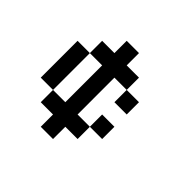

<svg xmlns="http://www.w3.org/2000/svg" viewBox="-191 -1004 1382 1382"><g transform="rotate(45 500.0 -312.5)"><path d="M395 -250V-247.5ZM395 -247.5V-240ZM375 -750H500V-625H625V-500H500V-125H625V0H500V125H375V0H250V-125H375V-500H250V-625H375ZM625 -500H750V-375H625ZM625 -125V-250H750V-125ZM250 -125H125V-500H250Z"/></g></svg>

Font: Dogica
Style: Regular
Weight: 400
Monospace: yes
Designer: Roberto Mocci
Version: Version 001.012